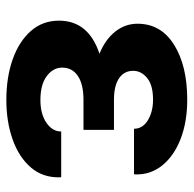

<svg xmlns="http://www.w3.org/2000/svg" viewBox="-23 -555 587 581"><g transform="rotate(90 270.5 -264.5)"><path d="M282.7 9.8Q213.4 9.8 159.2 -9.5Q105 -28.8 73.7 -64.5Q42.5 -100.1 42.5 -149.4Q42.5 -238.8 142.6 -272Q99.6 -289.6 75.7 -319.6Q51.8 -349.6 51.8 -387.2Q51.8 -458 115.5 -497.8Q179.2 -537.6 281.7 -537.6Q348.1 -537.6 399.7 -517.8Q451.2 -498 480.2 -462.4Q509.3 -426.8 507.8 -379.4L506.8 -376.5H369.6Q369.6 -402.8 343.8 -418.5Q317.9 -434.1 281.7 -434.1Q237.8 -434.1 216.1 -416.3Q194.3 -398.4 194.3 -374Q194.3 -346.7 216.8 -331.3Q239.3 -315.9 281.7 -315.9H373V-223.6H281.7Q234.9 -223.6 209.7 -206.5Q184.6 -189.5 184.6 -159.2Q184.6 -131.8 210.2 -112.5Q235.8 -93.3 282.7 -93.3Q324.7 -93.3 351.3 -111.3Q377.9 -129.4 377.9 -156.2H515.6L516.6 -153.3Q518.1 -100.6 486.6 -64.2Q455.1 -27.8 401.4 -9Q347.7 9.8 282.7 9.8Z"/></g></svg>

Font: Roboto Slab
Style: Bold
Weight: 700
Designer: Google
Version: Version 2.000; ttfautohint (v1.8.1.43-b0c9)